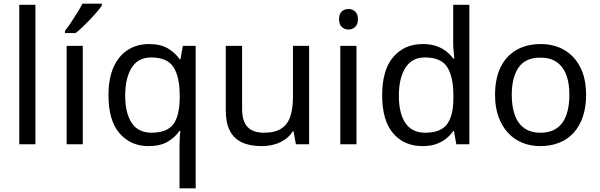

<svg xmlns="http://www.w3.org/2000/svg" viewBox="-20 -786 3267 1046"><path d="M173 0H85V-760H173Z M431 0H343V-536H431ZM535 -756Q526 -742 509 -722Q492 -702 471.5 -680.5Q451 -659 430.5 -639.5Q410 -620 392 -606H334V-618Q349 -637 366.5 -663Q384 -689 401 -716.5Q418 -744 429 -766H535Z M958 11Q958 -7 959 -31Q960 -55 963 -72H957Q934 -38 893.5 -14Q853 10 789 10Q692 10 631.5 -59.5Q571 -129 571 -267Q571 -359 599 -421Q627 -483 677 -514.5Q727 -546 792 -546Q855 -546 895 -522Q935 -498 959 -463H963L976 -536H1046V240H958ZM806 -63Q861 -63 894.5 -83Q928 -103 943 -144.5Q958 -186 959 -248V-266Q959 -368 925 -420.5Q891 -473 804 -473Q732 -473 697 -416.5Q662 -360 662 -265Q662 -170 697.5 -116.5Q733 -63 806 -63Z M1664 -536V0H1592L1579 -71H1575Q1558 -43 1531 -25Q1504 -7 1472 1.5Q1440 10 1405 10Q1341 10 1297.5 -10.5Q1254 -31 1232 -74Q1210 -117 1210 -185V-536H1299V-191Q1299 -127 1328 -95Q1357 -63 1418 -63Q1478 -63 1512.5 -85.5Q1547 -108 1561.5 -151.5Q1576 -195 1576 -257V-536Z M1922 -536V0H1834V-536ZM1879 -737Q1899 -737 1914.5 -723.5Q1930 -710 1930 -681Q1930 -653 1914.5 -639Q1899 -625 1879 -625Q1857 -625 1842 -639Q1827 -653 1827 -681Q1827 -710 1842 -723.5Q1857 -737 1879 -737Z M2282 10Q2182 10 2122 -59.5Q2062 -129 2062 -267Q2062 -405 2122.5 -475.5Q2183 -546 2283 -546Q2325 -546 2356 -535.5Q2387 -525 2410 -507Q2433 -489 2449 -467H2455Q2454 -480 2451.5 -505.5Q2449 -531 2449 -546V-760H2537V0H2466L2453 -72H2449Q2433 -49 2410 -30.5Q2387 -12 2355.5 -1Q2324 10 2282 10ZM2296 -63Q2381 -63 2415.5 -109.5Q2450 -156 2450 -250V-266Q2450 -366 2417 -419.5Q2384 -473 2295 -473Q2224 -473 2188.5 -416.5Q2153 -360 2153 -265Q2153 -169 2188.5 -116Q2224 -63 2296 -63Z M3173 -269Q3173 -202 3155.5 -150.5Q3138 -99 3105.5 -63Q3073 -27 3026.5 -8.5Q2980 10 2923 10Q2870 10 2825 -8.5Q2780 -27 2747 -63Q2714 -99 2695.5 -150.5Q2677 -202 2677 -269Q2677 -358 2707 -419.5Q2737 -481 2793 -513.5Q2849 -546 2926 -546Q2999 -546 3054.5 -513.5Q3110 -481 3141.5 -419.5Q3173 -358 3173 -269ZM2768 -269Q2768 -206 2784.5 -159.5Q2801 -113 2836 -88Q2871 -63 2925 -63Q2979 -63 3014 -88Q3049 -113 3065.5 -159.5Q3082 -206 3082 -269Q3082 -333 3065 -378Q3048 -423 3013.5 -447.5Q2979 -472 2924 -472Q2842 -472 2805 -418Q2768 -364 2768 -269Z"/></svg>

Font: Noto Sans Gujarati
Style: Regular
Weight: 400
Designer: Jelle Bosma - Monotype Design Team, Universal Thirst
Foundry: Monotype Imaging Inc.
Version: Version 2.102